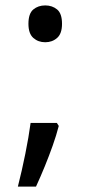

<svg xmlns="http://www.w3.org/2000/svg" viewBox="-20 -570 334 709"><path d="M190 -116 197 -105Q188 -70 174.5 -32Q161 6 145.5 44Q130 82 113 119H46Q61 60 73.5 -2Q86 -64 93 -116ZM147 -414Q121 -414 103 -430Q85 -446 85 -482Q85 -520 103 -535Q121 -550 147 -550Q173 -550 191 -535Q209 -520 209 -482Q209 -446 191 -430Q173 -414 147 -414Z"/></svg>

Font: utelugu85
Style: Book
Weight: 400
Designer: Jelle Bosma - Monotype Design Team
Foundry: Monotype Imaging Inc.
Version: Version 2.003